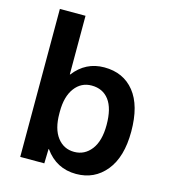

<svg xmlns="http://www.w3.org/2000/svg" viewBox="-113 -840 831 940"><g transform="rotate(15 303.0 -370.0)"><path d="M74 -750H204V-453H206Q265 -530 359 -530Q456 -530 511.5 -461Q567 -392 567 -260Q567 -131 509.5 -60.5Q452 10 359 10Q259 10 200 -73H198L196 0H74ZM442 -260Q442 -344 410.5 -386Q379 -428 322 -428Q269 -428 236.5 -384.5Q204 -341 204 -265V-255Q204 -177 236.5 -134.5Q269 -92 322 -92Q375 -92 408.5 -135.5Q442 -179 442 -260Z"/></g></svg>

Font: Mplus 1p Bold
Style: Bold
Weight: 700
Version: Version 1.061